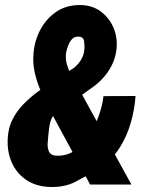

<svg xmlns="http://www.w3.org/2000/svg" viewBox="-20 -742 619 772"><path d="M132.8 -374 276.9 -468.8Q294.4 -482.9 305.7 -501.2Q316.9 -519.5 319.3 -542.5Q320.8 -557.1 318.1 -575.9Q315.4 -594.7 294.9 -594.7Q278.3 -595.2 268.6 -583.7Q258.8 -572.3 253.2 -556.6Q247.6 -541 245.6 -528.8Q242.2 -502.9 250.5 -477.8Q258.8 -452.6 272.2 -429.2Q285.6 -405.8 297.4 -384.8L508.3 0H342.3L174.8 -309.6Q158.2 -342.8 143.1 -378.2Q127.9 -413.6 119.6 -450.4Q111.3 -487.3 114.7 -525.4Q118.2 -577.6 142.3 -622.8Q166.5 -668 207.5 -695.3Q248.5 -722.7 304.7 -721.7Q350.6 -720.7 383.5 -697Q416.5 -673.3 434.1 -635.5Q451.7 -597.7 449.2 -554.2Q447.3 -520.5 434.8 -491.2Q422.4 -461.9 401.9 -437Q381.3 -412.1 355 -393.1L195.3 -278.8Q187.5 -268.1 183.1 -253.7Q178.7 -239.3 177.2 -224.6Q175.8 -210 174.3 -198.2Q172.9 -185.1 171.6 -166.3Q170.4 -147.5 176.8 -132.8Q183.1 -118.2 203.1 -116.2Q246.6 -113.3 280.8 -136.7Q314.9 -160.2 339.1 -198.5Q363.3 -236.8 377.9 -278.8Q392.6 -320.8 396 -355.5L524.9 -356Q521.5 -303.2 506.3 -249.8Q491.2 -196.3 462.4 -150.1Q433.6 -104 388.2 -71.8Q383.8 -68.8 379.2 -66.4Q374.5 -64 370.1 -60.5Q324.7 -32.2 282.2 -10.5Q239.7 11.2 183.1 9.8Q127 8.8 86.9 -17.8Q46.9 -44.4 27.3 -88.6Q7.8 -132.8 11.2 -187.5Q13.7 -229 30.5 -262.2Q47.4 -295.4 74 -322.8Q100.6 -350.1 132.8 -374Z"/></svg>

Font: Roboto Condensed Black
Style: Italic
Weight: 900
Italic angle: -12°
Designer: Christian Robertson
Foundry: Google
Version: Version 3.008; 2023